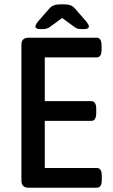

<svg xmlns="http://www.w3.org/2000/svg" viewBox="-20 -876 526 896"><path d="M113 0Q80 0 80 -33V-667Q80 -700 113 -700H431Q454 -700 454 -664V-644Q454 -608 431 -608H189V-404H406Q429 -404 429 -368V-348Q429 -312 406 -312H189V-92H432Q455 -92 455 -56V-36Q455 0 432 0ZM174 -740Q157 -740 151 -743.5Q145 -747 145 -752Q145 -761 162 -781L211 -837Q220 -847 232.5 -851.5Q245 -856 270 -856Q296 -856 308.5 -851.5Q321 -847 330 -836L378 -781Q395 -761 395 -752Q395 -747 389 -743.5Q383 -740 367 -740Q355 -740 345.5 -741.5Q336 -743 326 -751L270 -792L214 -751Q205 -744 195.5 -742Q186 -740 174 -740Z"/></svg>

Font: Asap Semi Condensed Medium
Style: Regular
Weight: 500
Width: 4
Designer: Pablo Cosgaya
Foundry: Omnibus-Type
Version: Version 3.001; ttfautohint (v1.8.4.7-5d5b)